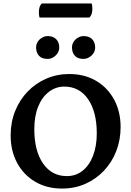

<svg xmlns="http://www.w3.org/2000/svg" viewBox="-20 -1086 764 1118"><path d="M341.5 12Q252.3 12 184.8 -27.8Q117.3 -67.6 79.7 -137.6Q42 -207.6 42 -297.5Q42 -374 68 -439Q93.9 -504 140.6 -552.5Q187.2 -601 249.4 -628Q311.7 -655 383.3 -655Q472.5 -655 539.8 -615.2Q607.1 -575.4 644.7 -505.6Q682.3 -435.9 682.3 -346.1Q682.3 -271.2 656.9 -206Q631.5 -140.7 585.2 -91.9Q538.8 -43.1 476.8 -15.5Q414.7 12 341.5 12ZM369.1 -60.6Q422.1 -60.6 461.3 -92Q500.4 -123.4 521.9 -179.5Q543.5 -235.5 543.5 -309.5Q543.5 -435.2 492.9 -508.5Q442.3 -581.8 354.6 -581.8Q304.9 -581.8 265 -551.5Q225.1 -521.2 202.4 -465.7Q179.8 -410.1 179.8 -333.5Q179.8 -207.8 230.6 -134.2Q281.5 -60.6 369.1 -60.6ZM466.2 -743Q431.7 -743 415.5 -761.7Q399.2 -780.4 399.2 -809.5Q399.2 -828 408.9 -843Q418.6 -858 434.4 -866.9Q450.2 -875.9 466.2 -875.9Q499.7 -875.9 516.9 -857.5Q534.1 -839.1 534.1 -809.5Q534.1 -791.5 524.4 -776.5Q514.7 -761.4 498.9 -752.2Q483.1 -743 466.2 -743ZM257.1 -743Q223.2 -743 206.7 -761.7Q190.2 -780.4 190.2 -809.5Q190.2 -828 199.9 -843Q209.6 -858 225.4 -866.9Q241.1 -875.9 257.1 -875.9Q290.1 -875.9 307.5 -857.5Q325 -839.1 325 -809.5Q325 -791.5 315.3 -776.5Q305.6 -761.4 290.1 -752.2Q274.6 -743 257.1 -743ZM500.5 -983.8H210.3Q208.8 -988.1 207.6 -995.4Q206.4 -1002.7 206.4 -1012.9Q206.4 -1051.7 223.8 -1065.7H514Q515.4 -1061.4 516.6 -1053.6Q517.9 -1045.8 517.9 -1036.1Q517.9 -999.4 500.5 -983.8Z"/></svg>

Font: Pitagon Serif
Style: Regular
Weight: 400
Designer: Travis Tran
Foundry: Pitagon
Version: Version 1.000;gftools[0.9.26]